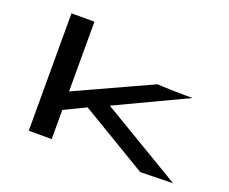

<svg xmlns="http://www.w3.org/2000/svg" viewBox="-110 -841 1220 1022"><g transform="rotate(20 500.0 -330.5)"><path d="M767 4 952 0 494 -273 894 -462H851C817 -462 730 -464 694 -467L264 -270V-665H134V0H264V-165L386 -224Z"/></g></svg>

Font: Inconsolata UltraExpanded
Style: Bold
Weight: 700
Width: 9
Monospace: yes
Designer: Raph Levien, Cyreal, Brenton Simpson
Foundry: Raph Levien, Cyreal, Google
Version: Version 3.100